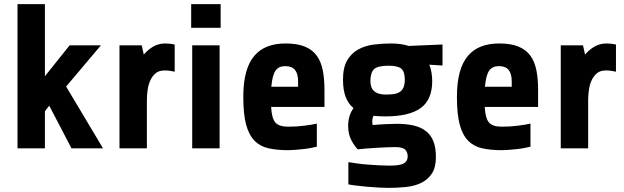

<svg xmlns="http://www.w3.org/2000/svg" viewBox="-20 -720 3030 932"><path d="M327 0 219 -207 198 -180V0H65V-700H198V-350L318 -500H470L301 -300L480 0Z M560 0V-500H668L678 -455Q698 -479 724 -494Q750 -509 782 -509Q805 -509 828 -504V-372Q815 -375 803.5 -376.5Q792 -378 778 -378Q753 -378 737 -365.5Q721 -353 711 -332.5Q701 -312 697 -286Q693 -260 693 -233V0Z M908 -585V-700H1051V-585ZM913 0V-500H1046V0Z M1296 -201Q1299 -146 1316.5 -125.5Q1334 -105 1379 -105Q1421 -105 1458.5 -110Q1496 -115 1518 -120V-8Q1506 -5 1488 -1.5Q1470 2 1450 4Q1430 6 1411.5 7.5Q1393 9 1379 9Q1325 9 1284 0Q1243 -9 1215.5 -37Q1188 -65 1174.5 -115.5Q1161 -166 1161 -250Q1161 -319 1174.5 -368.5Q1188 -418 1214.5 -449Q1241 -480 1279 -494.5Q1317 -509 1366 -509Q1423 -509 1459.5 -494Q1496 -479 1517 -450.5Q1538 -422 1546.5 -380Q1555 -338 1555 -285V-201ZM1364 -399Q1333 -399 1317.5 -377Q1302 -355 1297 -299H1427V-325Q1427 -362 1412 -380.5Q1397 -399 1364 -399Z M2078 -326Q2078 -236 2022 -195.5Q1966 -155 1852 -155Q1820 -155 1793 -158Q1787 -146 1787 -129Q1787 -123 1789 -113Q1821 -116 1854 -117.5Q1887 -119 1907 -119Q1952 -119 1987 -111Q2022 -103 2046.5 -84.5Q2071 -66 2083.5 -35Q2096 -4 2096 42Q2096 92 2077 121.5Q2058 151 2026 167Q1994 183 1952.5 187.5Q1911 192 1865 192Q1846 192 1818.5 190.5Q1791 189 1763 186.5Q1735 184 1710 181Q1685 178 1671 175V67Q1690 70 1714.5 73.5Q1739 77 1766 79Q1793 81 1820 82.5Q1847 84 1871 84Q1922 84 1940.5 73Q1959 62 1959 39Q1959 20 1947.5 7Q1936 -6 1898 -6Q1884 -6 1859.5 -5Q1835 -4 1808.5 -2.5Q1782 -1 1757 1Q1732 3 1717 5Q1702 -9 1686 -38.5Q1670 -68 1670 -108Q1670 -160 1696 -195Q1670 -217 1657.5 -250.5Q1645 -284 1645 -334Q1645 -392 1665 -426.5Q1685 -461 1718 -479.5Q1751 -498 1792.5 -503.5Q1834 -509 1877 -509Q1927 -509 1964 -497L2128 -504V-402L2064 -406Q2078 -370 2078 -326ZM1945 -334Q1945 -372 1928 -386.5Q1911 -401 1867 -401Q1813 -401 1795.5 -384Q1778 -367 1778 -326Q1778 -261 1852 -261Q1874 -261 1891.5 -263.5Q1909 -266 1921 -274Q1933 -282 1939 -296.5Q1945 -311 1945 -334Z M2333 -201Q2336 -146 2353.5 -125.5Q2371 -105 2416 -105Q2458 -105 2495.5 -110Q2533 -115 2555 -120V-8Q2543 -5 2525 -1.5Q2507 2 2487 4Q2467 6 2448.5 7.5Q2430 9 2416 9Q2362 9 2321 0Q2280 -9 2252.5 -37Q2225 -65 2211.5 -115.5Q2198 -166 2198 -250Q2198 -319 2211.5 -368.5Q2225 -418 2251.5 -449Q2278 -480 2316 -494.5Q2354 -509 2403 -509Q2460 -509 2496.5 -494Q2533 -479 2554 -450.5Q2575 -422 2583.5 -380Q2592 -338 2592 -285V-201ZM2401 -399Q2370 -399 2354.5 -377Q2339 -355 2334 -299H2464V-325Q2464 -362 2449 -380.5Q2434 -399 2401 -399Z M2702 0V-500H2810L2820 -455Q2840 -479 2866 -494Q2892 -509 2924 -509Q2947 -509 2970 -504V-372Q2957 -375 2945.5 -376.5Q2934 -378 2920 -378Q2895 -378 2879 -365.5Q2863 -353 2853 -332.5Q2843 -312 2839 -286Q2835 -260 2835 -233V0Z"/></svg>

Font: Share
Style: Bold
Weight: 700
Designer: Ralph du Carrois
Version: Version 1.002